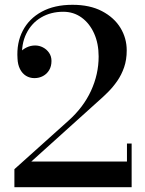

<svg xmlns="http://www.w3.org/2000/svg" viewBox="-20 -780 604 800"><path d="M40 0V-75L264.5 -276.5Q327 -332 359 -401.2Q391 -470.5 391 -544.5Q391 -599 372 -641Q353 -683 319.8 -707Q286.5 -731 243.5 -731Q192 -731 151.8 -707.5Q111.5 -684 89.8 -640.2Q68 -596.5 72 -535.5H54Q54 -550 64.2 -562.2Q74.5 -574.5 91.2 -582.5Q108 -590.5 126.5 -590.5Q143.5 -590.5 159 -582.5Q174.5 -574.5 184.5 -560Q194.5 -545.5 194.5 -526Q194.5 -504 185 -488Q175.5 -472 159.2 -463.2Q143 -454.5 123.5 -454.5Q104 -454.5 88.2 -464.2Q72.5 -474 63.2 -492.5Q54 -511 53 -535.5Q48.5 -601 74.8 -651.8Q101 -702.5 153.8 -731.2Q206.5 -760 282 -760Q354.5 -760 405 -733.5Q455.5 -707 481.8 -664Q508 -621 508 -570Q508 -531 497.2 -499.8Q486.5 -468.5 468.5 -442.5Q450.5 -416.5 428.5 -394.8Q406.5 -373 384 -353.5L110.5 -107H509V-182H528.5V0Z"/></svg>

Font: Bodoni Moda Medium
Style: Regular
Weight: 500
Designer: Owen Earl
Foundry: indestructible type
Version: Version 2.005